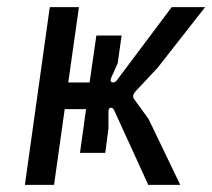

<svg xmlns="http://www.w3.org/2000/svg" viewBox="-20 -520 597 540"><path d="M50 0 120 -500H202L172 -288H232L251 -420H322L311 -342L293 -302Q288 -291 295.5 -288.5Q303 -286 310 -296L463 -500H557L423 -329L363 -265Q351 -253 356 -243L398 -185L487 0H397L301 -210Q297 -218 291 -217Q285 -216 285 -206V-159L276 -90H205L222 -213H162L132 0Z"/></svg>

Font: Finlandica
Style: Italic
Weight: 400
Italic angle: -8°
Designer: Niklas Ekholm, Juho Hiilivirta, Jaakko Suomalainen
Foundry: Helsinki Type Studio
Version: Version 1.064